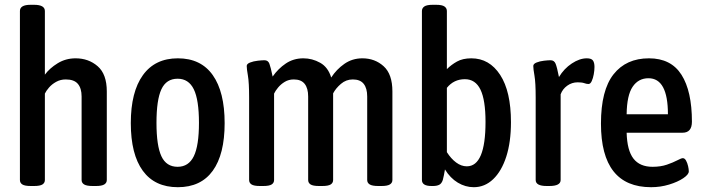

<svg xmlns="http://www.w3.org/2000/svg" viewBox="-20 -773 2938 800"><path d="M108 2Q83 2 73 -4.5Q63 -11 63 -23V-727Q63 -753 107 -753H122Q167 -753 167 -727V-462Q187 -489 220.5 -509.5Q254 -530 295 -530Q349 -530 387 -497Q425 -464 425 -392V-23Q425 -11 414.5 -4.5Q404 2 380 2H366Q341 2 330.5 -4.5Q320 -11 320 -23V-371Q320 -405 304.5 -423.5Q289 -442 254 -442Q232 -442 214 -432Q196 -422 184 -408Q172 -394 167 -383V-23Q167 -11 157 -4.5Q147 2 122 2Z M721 7Q625 7 575 -61.5Q525 -130 525 -260Q525 -390 575.5 -460Q626 -530 721 -530Q817 -530 866.5 -460Q916 -390 916 -260Q916 -130 866.5 -61.5Q817 7 721 7ZM720 -78Q766 -78 787.5 -122Q809 -166 809 -261Q809 -357 787.5 -401Q766 -445 720 -445Q673 -445 652.5 -401Q632 -357 632 -261Q632 -166 652.5 -122Q673 -78 720 -78Z M1063 2Q1038 2 1028 -4.5Q1018 -11 1018 -23V-366Q1018 -429 1013 -457.5Q1008 -486 1008 -498Q1008 -507 1022 -512.5Q1036 -518 1054 -520Q1072 -522 1082 -522Q1097 -522 1102.5 -507.5Q1108 -493 1116 -454Q1139 -487 1171 -508.5Q1203 -530 1244 -530Q1281 -530 1314 -511.5Q1347 -493 1360 -450Q1382 -484 1415 -507Q1448 -530 1490 -530Q1542 -530 1578.5 -497Q1615 -464 1615 -392V-23Q1615 -11 1604.5 -4.5Q1594 2 1570 2H1556Q1531 2 1520.5 -4.5Q1510 -11 1510 -23V-371Q1510 -405 1495.5 -423.5Q1481 -442 1450 -442Q1422 -442 1400.5 -423.5Q1379 -405 1368 -384Q1368 -381 1368 -375V-23Q1368 -11 1358 -4.5Q1348 2 1323 2H1309Q1284 2 1274 -4.5Q1264 -11 1264 -23V-371Q1264 -405 1249.5 -423.5Q1235 -442 1204 -442Q1183 -442 1166.5 -432Q1150 -422 1138.5 -408Q1127 -394 1122 -383V-23Q1122 -11 1112 -4.5Q1102 2 1077 2Z M1954 7Q1919 7 1887.5 -12Q1856 -31 1834 -67Q1830 -42 1825 -23Q1820 -8 1810 -3Q1800 2 1784 2H1778Q1738 2 1738 -23V-727Q1738 -739 1748 -746Q1758 -753 1783 -753H1797Q1822 -753 1832 -746Q1842 -739 1842 -727V-485Q1860 -503 1884 -516.5Q1908 -530 1944 -530Q2019 -530 2064 -461Q2109 -392 2109 -264Q2109 -181 2089.5 -120.5Q2070 -60 2035 -26.5Q2000 7 1954 7ZM1925 -80Q2003 -80 2003 -265Q2003 -356 1982 -399.5Q1961 -443 1917 -443Q1871 -443 1842 -407V-139Q1859 -112 1880.5 -96Q1902 -80 1925 -80Z M2258 2Q2212 2 2212 -23V-366Q2212 -429 2207 -457.5Q2202 -486 2202 -498Q2202 -507 2215.5 -512.5Q2229 -518 2246.5 -520Q2264 -522 2274 -522Q2289 -522 2295 -507.5Q2301 -493 2309 -452Q2330 -487 2362.5 -508.5Q2395 -530 2425 -530Q2444 -530 2450.5 -521Q2457 -512 2457 -494Q2457 -480 2454 -463.5Q2451 -447 2445.5 -435Q2440 -423 2432 -423Q2424 -423 2414.5 -426.5Q2405 -430 2387 -430Q2363 -430 2343.5 -416Q2324 -402 2316 -380V-23Q2316 2 2269 2Z M2693 7Q2484 7 2484 -258Q2484 -397 2536.5 -463.5Q2589 -530 2684 -530Q2776 -530 2819.5 -461.5Q2863 -393 2863 -266Q2863 -220 2824 -220H2591Q2593 -146 2619.5 -112Q2646 -78 2699 -78Q2733 -78 2759 -87Q2785 -96 2802 -105Q2819 -114 2825 -114Q2833 -114 2838.5 -104Q2844 -94 2847 -81Q2850 -68 2850 -59Q2850 -46 2827 -30.5Q2804 -15 2768 -4Q2732 7 2693 7ZM2591 -297H2763Q2763 -447 2682 -447Q2640 -447 2616 -411.5Q2592 -376 2591 -297Z"/></svg>

Font: Asap Condensed Medium
Style: Regular
Weight: 500
Width: 3
Designer: Pablo Cosgaya
Foundry: Omnibus-Type
Version: Version 3.001; ttfautohint (v1.8.4.7-5d5b)